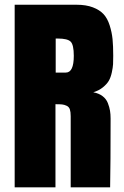

<svg xmlns="http://www.w3.org/2000/svg" viewBox="-20 -798 527 818"><path d="M216.3 -354Q216.3 -354 216.3 0H42.5V-777.8H306.2Q346.7 -777.8 375.5 -766.8Q404.3 -755.9 420.9 -738Q437.5 -720.2 447 -690.7Q456.5 -661.1 459.5 -631.6Q462.4 -602.1 462.4 -560.1Q462.4 -538.1 461.7 -524.2Q460.9 -510.3 456.3 -489Q451.7 -467.8 443.4 -453.6Q435.1 -439.5 418.2 -425.8Q401.4 -412.1 377.4 -404.8Q401.4 -400.4 417 -388.4Q432.6 -376.5 439.5 -358.9Q446.3 -341.3 448.7 -326.4Q451.2 -311.5 451.2 -293Q451.2 -100.1 449.2 0H281.2V-303.2Q281.2 -321.3 277.6 -332Q273.9 -342.8 263.9 -347.4Q253.9 -352.1 244.6 -353Q235.4 -354 216.3 -354ZM217.3 -633.8V-488.8H260.3Q294.4 -488.8 294.4 -560.1Q294.4 -607.4 281 -620.6Q267.6 -633.8 226.6 -633.8Z"/></svg>

Font: Anton
Style: Regular
Weight: 400
Foundry: vernon adams
Version: Version 1.000